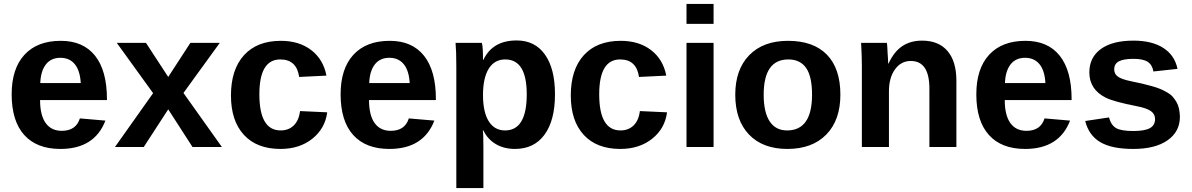

<svg xmlns="http://www.w3.org/2000/svg" viewBox="-20 -745 6040 973"><path d="M286.1 9.8Q166.5 9.8 102.8 -61Q39.1 -131.8 39.1 -267.1Q39.1 -397 104 -467.5Q168.9 -538.1 288.1 -538.1Q401.9 -538.1 461.9 -462.4Q522 -386.7 522 -242.2V-237.8H183.1Q183.1 -161.1 211.4 -121.6Q239.7 -82 293 -82Q365.2 -82 384.8 -145L514.2 -133.8Q459 9.8 286.1 9.8ZM286.1 -452.1Q238.8 -452.1 212.6 -418.7Q186.5 -385.3 184.1 -324.2H389.2Q385.7 -387.2 359.1 -419.7Q332.5 -452.1 286.1 -452.1Z M1104.5 0H955.6L832.5 -190.9L708.5 0H562.5L755.9 -272.9L571.8 -527.8H719.7L832.5 -355L944.8 -527.8H1093.8L909.7 -273.9Z M1401.4 9.8Q1281.7 9.8 1216.1 -61.5Q1150.4 -132.8 1150.4 -261.2Q1150.4 -392.6 1216.6 -465.3Q1282.7 -538.1 1403.3 -538.1Q1496.1 -538.1 1557.4 -491Q1618.7 -443.8 1634.3 -361.8L1496.1 -355Q1483.4 -443.8 1400.4 -443.8Q1294.4 -443.8 1294.4 -267.1Q1294.4 -84 1402.3 -84Q1442.4 -84 1468.5 -109.1Q1494.6 -134.3 1500.5 -182.1L1638.2 -175.8Q1627.4 -93.3 1562.5 -41.7Q1497.6 9.8 1401.4 9.8Z M1953.1 9.8Q1833.5 9.8 1769.8 -61Q1706.1 -131.8 1706.1 -267.1Q1706.1 -397 1771 -467.5Q1835.9 -538.1 1955.1 -538.1Q2068.8 -538.1 2128.9 -462.4Q2189 -386.7 2189 -242.2V-237.8H1850.1Q1850.1 -161.1 1878.4 -121.6Q1906.7 -82 1960 -82Q2032.2 -82 2051.8 -145L2181.2 -133.8Q2126 9.8 1953.1 9.8ZM1953.1 -452.1Q1905.8 -452.1 1879.6 -418.7Q1853.5 -385.3 1851.1 -324.2H2056.2Q2052.7 -387.2 2026.1 -419.7Q1999.5 -452.1 1953.1 -452.1Z M2792.5 -267.1Q2792.5 -134.8 2739.5 -62.5Q2686.5 9.8 2589.8 9.8Q2534.7 9.8 2492.9 -14.6Q2451.2 -39.1 2429.7 -84H2426.8Q2429.7 -69.3 2429.7 4.9V208H2292.5V-407.2Q2292.5 -486.8 2288.6 -527.8H2421.9Q2427.7 -510.7 2427.7 -441.9H2429.7Q2476.1 -540 2598.6 -540Q2690.9 -540 2741.7 -468.5Q2792.5 -397 2792.5 -267.1ZM2649.4 -267.1Q2649.4 -443.8 2540.5 -443.8Q2485.8 -443.8 2456.8 -397Q2427.7 -350.1 2427.7 -263.2Q2427.7 -176.8 2456.8 -130.4Q2485.8 -84 2539.6 -84Q2649.4 -84 2649.4 -267.1Z M3123.5 9.8Q3003.9 9.8 2938.2 -61.5Q2872.6 -132.8 2872.6 -261.2Q2872.6 -392.6 2938.7 -465.3Q3004.9 -538.1 3125.5 -538.1Q3218.3 -538.1 3279.5 -491Q3340.8 -443.8 3356.4 -361.8L3218.3 -355Q3205.6 -443.8 3122.6 -443.8Q3016.6 -443.8 3016.6 -267.1Q3016.6 -84 3124.5 -84Q3164.6 -84 3190.7 -109.1Q3216.8 -134.3 3222.7 -182.1L3360.4 -175.8Q3349.6 -93.3 3284.7 -41.7Q3219.7 9.8 3123.5 9.8Z M3596.2 -624H3459V-725.1H3596.2ZM3596.2 0H3459V-527.8H3596.2Z M4238.8 -265.1Q4238.8 -136.2 4167.5 -63.2Q4096.2 9.8 3970.2 9.8Q3845.7 9.8 3775.9 -63Q3706.1 -135.7 3706.1 -265.1Q3706.1 -392.6 3776.9 -465.3Q3847.7 -538.1 3973.1 -538.1Q4102.5 -538.1 4170.7 -467.8Q4238.8 -397.5 4238.8 -265.1ZM4095.2 -265.1Q4095.2 -357.4 4065.2 -400.6Q4035.2 -443.8 3975.1 -443.8Q3850.1 -443.8 3850.1 -265.1Q3850.1 -176.3 3880.4 -130.1Q3910.6 -84 3968.8 -84Q4095.2 -84 4095.2 -265.1Z M4826.7 0H4689.9V-295.9Q4689.9 -436 4595.7 -436Q4545.9 -436 4515.4 -393.3Q4484.9 -350.6 4484.9 -283.2V0H4347.7V-410.2Q4347.7 -435.5 4346.9 -457.5Q4346.2 -479.5 4345.2 -500Q4344.2 -520.5 4343.8 -527.8H4474.6Q4476.6 -515.6 4478 -478Q4481 -437.5 4481 -422.9H4482.9Q4510.3 -482.9 4552.2 -511Q4594.2 -539.1 4652.8 -539.1Q4736.8 -539.1 4781.7 -486.6Q4826.7 -434.1 4826.7 -335Z M5174.8 9.8Q5055.2 9.8 4991.5 -61Q4927.7 -131.8 4927.7 -267.1Q4927.7 -397 4992.7 -467.5Q5057.6 -538.1 5176.8 -538.1Q5290.5 -538.1 5350.6 -462.4Q5410.6 -386.7 5410.6 -242.2V-237.8H5071.8Q5071.8 -161.1 5100.1 -121.6Q5128.4 -82 5181.6 -82Q5253.9 -82 5273.4 -145L5402.8 -133.8Q5347.7 9.8 5174.8 9.8ZM5174.8 -452.1Q5127.4 -452.1 5101.3 -418.7Q5075.2 -385.3 5072.8 -324.2H5277.8Q5274.4 -387.2 5247.8 -419.7Q5221.2 -452.1 5174.8 -452.1Z M5959.5 -153.8Q5959.5 -77.6 5896.7 -33.9Q5834 9.8 5723.1 9.8Q5614.7 9.8 5556.4 -24.4Q5498 -58.6 5479.5 -131.8L5600.1 -149.9Q5610.4 -110.8 5636 -95.9Q5661.6 -81.1 5723.1 -81.1Q5780.8 -81.1 5807.1 -95.5Q5833.5 -109.9 5833.5 -142.1Q5833.5 -167 5812.3 -182.1Q5791 -197.3 5740.2 -207Q5625 -229.5 5583.5 -250Q5500.5 -292 5500.5 -377.9Q5500.5 -454.1 5558.8 -496.6Q5617.2 -539.1 5724.1 -539.1Q5817.9 -539.1 5875.5 -502Q5933.1 -464.8 5947.3 -396L5825.2 -382.8Q5819.3 -416.5 5796.4 -431.6Q5773.4 -446.8 5724.1 -446.8Q5674.3 -446.8 5650.4 -434.3Q5626.5 -421.9 5626.5 -393.1Q5626.5 -370.1 5645.3 -356.7Q5664.1 -343.3 5708.5 -334Q5744.6 -326.7 5767.8 -321.3Q5791 -315.9 5817.9 -308.3Q5844.7 -300.8 5861.1 -293.7Q5877.4 -286.6 5895 -276.6Q5912.6 -266.6 5922.6 -255.1Q5932.6 -243.7 5941.7 -228.5Q5950.7 -213.4 5954.6 -195.1Q5958.5 -176.8 5959.5 -153.8Z"/></svg>

Font: Libra Sans Modern
Style: Bold
Weight: 700
Foundry: Stefan Peev, Context Ltd
Version: Version 1.000